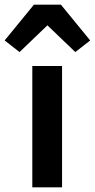

<svg xmlns="http://www.w3.org/2000/svg" viewBox="-65 -806 408 826"><path d="M74 0V-522H202V0ZM197 -786 323 -632 259 -582 139 -697 19 -582 -45 -632 81 -786Z"/></svg>

Font: IBM Plex Sans Thai Looped SemiBold
Style: Regular
Weight: 600
Designer: Mike Abbink, Paul van der Laan, Pieter van Rosmalen, Ben Mitchell, Mark Frömberg
Foundry: Bold Monday
Version: Version 1.1